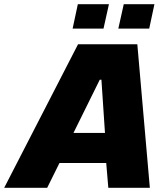

<svg xmlns="http://www.w3.org/2000/svg" viewBox="-72 -900 793 920"><path d="M-52 0 302 -688H586L646 0H447L437 -119H213L154 0ZM280 -263H431L414 -518H406ZM495 -763 521 -880H668L643 -763ZM276 -763 301 -880H450L424 -763Z"/></svg>

Font: Saira Thin ExtraBold
Style: Italic
Weight: 800
Italic angle: -12°
Version: Version 1.101